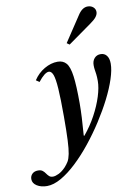

<svg xmlns="http://www.w3.org/2000/svg" viewBox="-249 -929 895 1255"><g transform="rotate(-10 198.0 -301.0)"><path d="M-40.5 254Q-80 254 -107.5 236.8Q-135 219.5 -135 192Q-135 171 -120.8 157.2Q-106.5 143.5 -82.5 143.5Q-63 143.5 -52.2 152Q-41.5 160.5 -34 171.8Q-26.5 183 -17.2 191.5Q-8 200 8.5 200Q24 200 46.8 189Q69.5 178 92.5 154Q107.5 137.5 117.8 120.5Q128 103.5 134.2 72Q140.5 40.5 143.2 -17.8Q146 -76 146 -174.5Q146 -294 141.5 -360.5Q137 -427 126.8 -453.5Q116.5 -480 99 -480Q72 -480 28.5 -424.5L6.5 -439.5Q35 -483.5 79 -509Q123 -534.5 167 -534.5Q203.5 -534.5 224.5 -510Q245.5 -485.5 254 -422Q262.5 -358.5 262.5 -242Q262.5 -199 259.8 -146.5Q257 -94 252 -29.5L255.5 -27Q301.5 -82 334.8 -143.8Q368 -205.5 386.2 -263.5Q404.5 -321.5 404.5 -365Q404.5 -393 402.2 -410Q400 -427 397.8 -440.2Q395.5 -453.5 395.5 -471Q395.5 -499 411.2 -516.8Q427 -534.5 452.5 -534.5Q478 -534.5 492.8 -515.5Q507.5 -496.5 507.5 -462Q507.5 -420.5 488.2 -361.8Q469 -303 434.8 -235.5Q400.5 -168 356 -99Q311.5 -30 260.8 33.2Q210 96.5 157.2 146.2Q104.5 196 53.8 225Q3 254 -40.5 254ZM264.5 -631 247 -643.5 357 -809.5Q386.5 -856 423 -856Q445.5 -856 460 -843.2Q474.5 -830.5 474.5 -811Q474.5 -795.5 462.5 -779.2Q450.5 -763 422 -743Z"/></g></svg>

Font: Libre Caslon Text Medium Italic
Style: Regular
Weight: 500
Italic angle: -22.583°
Designer: Pablo Impallari, Rodrigo Fuenzalida, Katja Schimmel
Foundry: Pablo Impallari, Rodrigo Fuenzalida
Version: Version 2.000